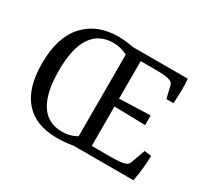

<svg xmlns="http://www.w3.org/2000/svg" viewBox="-122 -760 1018 949"><g transform="rotate(30 387.0 -285.0)"><path d="M291 8Q170 8 107.5 -64Q45 -136 45 -275Q45 -424 115.5 -501Q186 -578 306 -578Q339 -578 375.5 -572.5Q412 -567 445 -557L419 -486Q395 -515 364 -527Q333 -539 301 -539Q220 -539 177.5 -476.5Q135 -414 135 -285Q135 -160 176 -95.5Q217 -31 299 -31Q332 -31 362 -43Q392 -55 417 -84L444 -16Q412 -5 373.5 1.5Q335 8 291 8ZM382 0V-569H707Q710 -535 709.5 -501Q709 -467 706 -429H666L649 -499Q646 -513 628 -520Q616 -524 596 -526Q576 -528 552 -528H462V-314L639 -320V-265L462 -269V-44H573Q597 -44 619 -46Q641 -48 653 -53Q668 -58 673 -75L701 -153L741 -148Q740 -112 736.5 -75Q733 -38 725 0Z"/></g></svg>

Font: Rasa
Style: Regular
Weight: 400
Designer: Anna Giedrys (Yrsa+Rasa design), David Brezina (Yrsa art-direction, Rasa art-direction, design)
Foundry: Rosetta Type Foundry
Version: Version 2.004